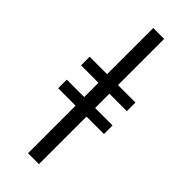

<svg xmlns="http://www.w3.org/2000/svg" viewBox="-236 -741 771 771"><g transform="rotate(45 149.5 -355.5)"><path d="M119 0V-270H20V-319H119V-400H20V-449H119V-711H181V-449H280V-400H181V-319H280V-270H181V0Z"/></g></svg>

Font: Junicode Two Beta Condensed
Style: Regular
Weight: 400
Width: 3
Designer: Peter S. Baker
Foundry: Briery Creek Software
Version: Version 1.053; ttfautohint (v1.8.4)